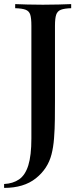

<svg xmlns="http://www.w3.org/2000/svg" viewBox="-41 -728 400 936"><path d="M-21 188V169Q22 167 52 146.5Q82 126 97 78Q112 30 112 -53V-602Q112 -639 106.5 -656.5Q101 -674 84 -680.5Q67 -687 33 -688V-708Q56 -707 92 -706Q128 -705 168 -705Q207 -705 244.5 -706Q282 -707 306 -708V-688Q273 -687 256 -680.5Q239 -674 233 -656.5Q227 -639 227 -602V-236Q227 -195 226.5 -147Q226 -99 222.5 -54Q219 -9 210 25Q192 95 133.5 141.5Q75 188 -21 188Z"/></svg>

Font: Playfair Display Medium
Style: Regular
Weight: 500
Designer: Claus Eggers Sørensen
Foundry: Claus Eggers Sørensen
Version: Version 1.203